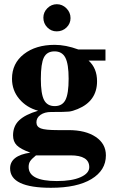

<svg xmlns="http://www.w3.org/2000/svg" viewBox="-20 -686 540 912"><path d="M315 -600Q315 -574 296 -555.5Q277 -537 249 -537Q223 -537 204.5 -556Q186 -575 186 -602Q186 -628 205 -647Q224 -666 250 -666Q276 -666 295.5 -646.5Q315 -627 315 -600ZM254 -68H306Q387 -68 435 -35.5Q483 -3 483 52Q483 123 414.5 164.5Q346 206 222 206Q28 206 28 114Q28 53 124 39Q77 22 59.5 4Q42 -14 42 -43Q42 -87 71 -114.5Q100 -142 161 -160Q106 -175 71.5 -216Q37 -257 37 -312Q37 -385 93.5 -429Q150 -473 240 -473Q292 -473 352 -451H481V-398H401Q441 -362 441 -300Q441 -206 349 -168Q325 -158 308 -156Q291 -154 222 -154Q192 -154 172.5 -140.5Q153 -127 153 -105Q153 -84 174 -76Q195 -68 254 -68ZM306 -312Q306 -382 290.5 -412Q275 -442 239 -442Q203 -442 188.5 -413Q174 -384 174 -311Q174 -241 189 -211.5Q204 -182 240 -182Q276 -182 291 -211.5Q306 -241 306 -312ZM315 52H151Q130 69 123 80Q116 91 116 107Q116 174 250 174Q322 174 363 155.5Q404 137 404 108Q404 52 315 52Z"/></svg>

Font: STIX
Style: Bold
Weight: 700
Designer: MicroPress Inc., with final additions and corrections provided by Coen Hoffman, Elsevier (retired)
Version: Version 1.1.1